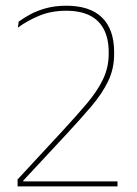

<svg xmlns="http://www.w3.org/2000/svg" viewBox="-20 -668 490 688"><path d="M43 0V-25L205 -200Q254 -253 291 -296.8Q328 -340.5 348.8 -383.2Q369.5 -426 369.5 -475V-481Q369.5 -529 352.5 -562.2Q335.5 -595.5 301.8 -612.5Q268 -629.5 217 -629.5Q164 -629.5 121 -611.8Q78 -594 44 -569L47 -590.5Q64.5 -603.5 89 -616.8Q113.5 -630 145.8 -638.8Q178 -647.5 217.5 -647.5Q302.5 -647.5 345.8 -605Q389 -562.5 389 -481V-474.5Q389 -421.5 367.5 -377Q346 -332.5 307.8 -287.5Q269.5 -242.5 219 -188L63.5 -21V-9.5L55 -18H401V0Z"/></svg>

Font: Anek Latin Medium Thin
Style: Regular
Weight: 250
Version: Version 1.003